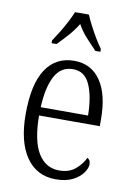

<svg xmlns="http://www.w3.org/2000/svg" viewBox="-87 -821 613 887"><g transform="rotate(10 219.5 -378.0)"><path d="M237 10Q148 10 98.5 -61.5Q49 -133 49 -263Q49 -404 95.5 -474Q142 -544 228 -544Q308 -544 352 -480Q396 -416 396 -298V-267H111Q112 -147 147.5 -90Q183 -33 246 -33Q292 -33 321 -57Q350 -81 365 -113Q371 -110 375.5 -103.5Q380 -97 380 -85Q380 -67 364 -44.5Q348 -22 316.5 -6Q285 10 237 10ZM334 -306Q333 -395 308.5 -450Q284 -505 229 -505Q172 -505 144 -452Q116 -399 112 -306ZM110 -619Q123 -638 139 -664Q155 -690 169 -717Q183 -744 192 -766H257Q266 -744 280 -717Q294 -690 309.5 -664Q325 -638 339 -619V-606H315Q289 -633 266 -658.5Q243 -684 225 -716Q205 -684 182.5 -658.5Q160 -633 133 -606H110Z"/></g></svg>

Font: Noto Serif Bengali Condensed Light
Style: Regular
Weight: 300
Width: 3
Designer: Juan Bruce, Universal Thirst, Indian Type Foundry and the Monotype Design Team.
Foundry: Monotype Imaging Inc.
Version: Version 2.003; ttfautohint (v1.8.4.7-5d5b)